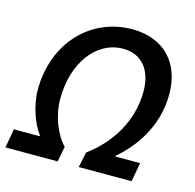

<svg xmlns="http://www.w3.org/2000/svg" viewBox="-106 -768 884 870"><g transform="rotate(15 336.0 -333.0)"><path d="M-7 0H238L252 -72C208 -117 176 -199 176 -277C176 -448 269 -570 394 -570C483 -570 532 -504 532 -407C532 -267 457 -149 352 -72L337 0H585L601 -89H485L486 -93C558 -155 648 -266 648 -424C648 -571 560 -666 411 -666C216 -666 67 -510 67 -291C67 -213 100 -131 130 -93V-89H9Z"/></g></svg>

Font: Source Sans Pro Semibold
Style: Italic
Weight: 600
Italic angle: -11°
Designer: Paul D. Hunt
Foundry: Adobe Systems Incorporated
Version: Version 3.006;hotconv 1.0.111;makeotfexe 2.5.65597